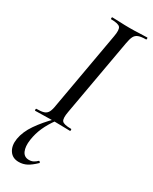

<svg xmlns="http://www.w3.org/2000/svg" viewBox="-230 -677 799 1004"><g transform="rotate(30 170.0 -175.0)"><path d="M22 0Q19 0 19 -6Q19 -12 22 -12Q51 -12 66.5 -17Q82 -22 90 -37Q98 -52 102 -81L184 -544Q192 -587 181 -600Q170 -613 127 -613Q124 -613 124 -619Q124 -625 127 -625Q148 -625 174.5 -623.5Q201 -622 230 -622Q263 -622 290 -623.5Q317 -625 337 -625Q340 -625 340 -619Q340 -613 337 -613Q308 -613 292 -607Q276 -601 268.5 -586Q261 -571 256 -542L174 -81Q166 -38 176.5 -25Q187 -12 232 -12Q234 -12 234 -6Q234 0 232 0Q211 0 185 -1Q159 -2 126 -2Q97 -2 70 -1Q43 0 22 0ZM80 275Q42 275 23.5 246.5Q5 218 12 175Q20 128 52.5 81Q85 34 132 -13L141 -7Q114 30 97.5 67Q81 104 75 145Q69 187 80.5 213Q92 239 121 239Q137 239 148.5 232.5Q160 226 169 217Q172 215 176 219.5Q180 224 177 226Q150 252 128 263.5Q106 275 80 275Z"/></g></svg>

Font: Cormorant Light Medium
Style: Italic
Weight: 500
Italic angle: -10°
Version: Version 4.000